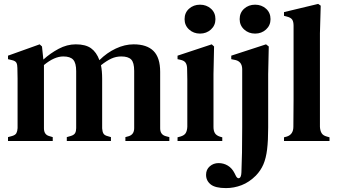

<svg xmlns="http://www.w3.org/2000/svg" viewBox="-20 -722 1731 983"><path d="M21 0V-20L43 -26Q59 -31 64 -40.5Q69 -50 70 -66V-264Q70 -297 70 -320Q70 -343 69 -374Q69 -391 64 -400.5Q59 -410 42 -414L21 -419V-437L183 -495L195 -484L202 -417Q237 -449 280 -472Q323 -495 368 -495Q418 -495 446 -475Q474 -455 489 -414Q527 -452 573 -473.5Q619 -495 664 -495Q732 -495 766 -461Q800 -427 800 -354V-65Q800 -33 828 -25L847 -20V0H622V-20L640 -25Q667 -34 667 -66V-359Q667 -402 651.5 -417.5Q636 -433 601 -433Q574 -433 550 -422Q526 -411 497 -388Q503 -358 503 -319V-65Q504 -48 509.5 -38.5Q515 -29 531 -25L548 -20V0H322V-20L343 -26Q359 -31 364.5 -40.5Q370 -50 370 -66V-358Q370 -399 355 -416Q340 -433 304 -433Q258 -433 205 -389V-65Q205 -32 233 -25L250 -20V0Z M1004 -550Q971 -550 948 -571Q925 -592 925 -624Q925 -657 948 -677.5Q971 -698 1004 -698Q1037 -698 1060 -677.5Q1083 -657 1083 -624Q1083 -592 1060 -571Q1037 -550 1004 -550ZM889 0V-19L904 -23Q924 -29 931 -41Q938 -53 939 -73V-257Q939 -288 939 -314.5Q939 -341 938 -369Q938 -389 930.5 -400.5Q923 -412 903 -416L889 -419V-437L1064 -495L1076 -484L1073 -342V-72Q1073 -52 1080.5 -40Q1088 -28 1107 -22L1118 -19V0Z M1286 -550Q1253 -550 1230 -571Q1207 -592 1207 -624Q1207 -657 1230 -677.5Q1253 -698 1286 -698Q1319 -698 1342 -677.5Q1365 -657 1365 -624Q1365 -592 1342 -571Q1319 -550 1286 -550ZM1137 241Q1082 241 1058.5 222Q1035 203 1035 173Q1035 146 1054 129.5Q1073 113 1099 113Q1125 113 1146.5 126Q1168 139 1181 165L1189 181Q1197 194 1206 189.5Q1215 185 1216 160Q1218 111 1219 59Q1220 7 1220 -71V-369Q1219 -410 1179 -416L1164 -419V-437L1342 -495L1356 -484L1353 -342V-69Q1353 -2 1347.5 43Q1342 88 1328.5 119.5Q1315 151 1290 177Q1256 211 1217 226Q1178 241 1137 241Z M1434 0V-19L1449 -23Q1482 -34 1482 -73Q1482 -107 1482.5 -141.5Q1483 -176 1483 -210V-590Q1483 -611 1476 -621.5Q1469 -632 1449 -637L1434 -641V-660L1609 -702L1622 -693L1618 -552V-73Q1619 -53 1626.5 -40.5Q1634 -28 1653 -23L1667 -19V0Z"/></svg>

Font: DeepMind Serif Text
Style: Regular
Weight: 400
Designer: Frank Grießhammer / Modifications: Colophon Foundry
Foundry: Colophon Foundry
Version: Version 5.003; ttfautohint (v1.8.2)